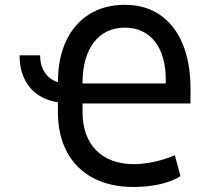

<svg xmlns="http://www.w3.org/2000/svg" viewBox="-20 -757 862 789"><path d="M60.4 -529.5C60.4 -407.7 136 -333.5 259.6 -333.5V-413.7C188.6 -413.7 144.9 -457.4 144.9 -529.5ZM529.1 11.4C604.4 11.4 678.6 -4.3 721.6 -33.4L698.5 -119C645.6 -96.2 581 -82.4 530.2 -82.4C397.7 -82.4 319.2 -163.4 319.2 -295.8V-418C319.2 -557.5 385.3 -643.5 492.9 -643.5C597.7 -643.5 661.2 -562.9 661.2 -430.8V-414.1H291.5V-331.7H762.8V-392.8C762.8 -535.9 718 -640.6 637.4 -696C597.3 -723.4 549 -737.2 492.5 -737.2C380.3 -737.2 295.8 -683.2 251.4 -588.1C229 -540.1 218 -483.7 218 -418V-295.8C218 -169 269.9 -74.9 362.6 -25.6C409.1 -1.1 464.5 11.4 529.1 11.4Z"/></svg>

Font: Inter 465
Style: Regular
Weight: 400
Designer: Rasmus Andersson
Foundry: rsms
Version: Version 3.019;Glyphs 3.1.2 (3151)